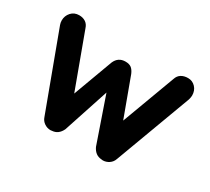

<svg xmlns="http://www.w3.org/2000/svg" viewBox="-110 -718 988 903"><g transform="rotate(30 384.0 -267.0)"><path d="M738 -473Q738 -464 734 -450L581 -38Q575 -20 559.5 -9.5Q544 1 526 1L518 0Q484 -2 467 -38L382 -284L301 -38Q284 -2 250 0L242 1Q224 1 208.5 -9.5Q193 -20 187 -38L34 -450Q30 -461 30 -473Q30 -498 46.5 -516.5Q63 -535 90 -535Q110 -535 124.5 -525.5Q139 -516 145 -497L253 -204L332 -418Q348 -455 387 -455Q408 -455 419.5 -446Q431 -437 439 -418L516 -209L623 -497Q629 -516 644 -525.5Q659 -535 681 -535Q705 -535 721.5 -517.5Q738 -500 738 -473Z"/></g></svg>

Font: Quicksand
Style: Bold
Weight: 700
Version: Version 3.000